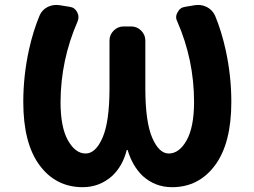

<svg xmlns="http://www.w3.org/2000/svg" viewBox="-20 -777 1040 785"><path d="M502 -163.1Q502 -164.1 500.5 -164.1Q499 -164.1 498 -163.1Q481.4 -97.7 438.5 -57.6Q386.7 -11.7 318.4 -11.7Q208 -11.7 141.6 -101.6Q75.2 -191.4 75.2 -360.4Q75.2 -467.8 98.6 -574.2Q115.2 -649.4 141.6 -712.9Q151.4 -736.3 173.8 -748Q191.4 -756.8 210 -756.8Q216.8 -756.8 222.7 -755.9L265.6 -749Q286.1 -746.1 295.9 -726.6Q300.8 -716.8 300.8 -707Q300.8 -697.3 296.9 -688.5Q228.5 -532.2 227.5 -360.4Q227.5 -256.8 257.8 -203.1Q288.1 -149.4 330.1 -149.4Q371.1 -149.4 399.4 -214.4Q427.7 -279.3 427.7 -417V-611.3Q427.7 -634.8 444.8 -651.9Q461.9 -668.9 485.4 -668.9H516.6Q540 -668.9 557.1 -651.9Q574.2 -634.8 574.2 -611.3V-417Q574.2 -279.3 602.1 -214.4Q629.9 -149.4 669.9 -149.4Q712.9 -149.4 743.2 -203.6Q773.4 -257.8 773.4 -360.4Q773.4 -532.2 705.1 -688.5Q700.2 -697.3 700.2 -707Q700.2 -716.8 706.1 -726.6Q715.8 -746.1 736.3 -749L777.3 -755.9Q784.2 -756.8 790 -756.8Q808.6 -756.8 826.2 -748Q848.6 -736.3 859.4 -712.9Q885.7 -649.4 902.3 -574.2Q925.8 -467.8 925.8 -360.4Q925.8 -191.4 859.4 -101.6Q793 -11.7 683.6 -11.7Q614.3 -11.7 563.5 -57.6Q521.5 -97.7 502 -163.1Z"/></svg>

Font: Gen Jyuu Gothic Monospace Bold
Style: Bold
Weight: 700
Designer: [Source Han Sans]
Ryoko NISHIZUKA  (kana & ideographs); Paul D. Hunt (Latin, Greek & Cyrillic); Wenlong ZHANG  (bopomofo
Version: Version 1.002.20150607